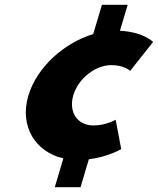

<svg xmlns="http://www.w3.org/2000/svg" viewBox="-20 -656 662 805"><path d="M209.6 129H317.6L352.4 12C435.7 1 488.2 -31 488.2 -31L464.9 -154C464.9 -154 424.7 -130 371.7 -130C304.7 -130 266.4 -186 287.5 -257C308.4 -327 380 -383 447 -383C500 -383 525.9 -359 525.9 -359L621.9 -480C621.9 -480 582.4 -522 482.9 -527L515.4 -636H407.4L370.8 -513C250 -477 134.7 -375 98.9 -255C60.2 -125 130.4 -18 245.6 8Z"/></svg>

Font: Hussar
Style: BdOblThree
Weight: 700
Foundry: Cannot Into Space Fonts
Version: Version 2.00